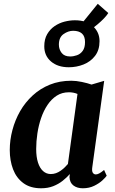

<svg xmlns="http://www.w3.org/2000/svg" viewBox="-20 -1002 620 1032"><path d="M476 -103Q473 -82 479 -73.2Q485 -64.5 495 -64.5Q503 -64.5 513.2 -69.8Q523.5 -75 539.5 -88.5L553.5 -57.5Q548.5 -49.5 531.2 -33.2Q514 -17 486.8 -3.5Q459.5 10 425 10Q395 10 375 -4.8Q355 -19.5 353.5 -50.5L355.5 -66.5Q339 -48 316.8 -30.2Q294.5 -12.5 265.8 -1.2Q237 10 201 10Q143 10 105.5 -17.8Q68 -45.5 50.2 -92.2Q32.5 -139 32.5 -195.5Q32.5 -249.5 46.8 -303.2Q61 -357 88.2 -404.5Q115.5 -452 155.8 -489Q196 -526 248 -547Q300 -568 363 -568Q389.5 -568 420.2 -561.5Q451 -555 472 -547.5L540 -567.5ZM396.5 -497Q386 -501.5 374.2 -503.8Q362.5 -506 350.5 -506Q313.5 -506 285 -487.8Q256.5 -469.5 235.5 -438.2Q214.5 -407 201 -367.5Q187.5 -328 181 -285Q174.5 -242 174.5 -201Q174.5 -158.5 184.2 -128.2Q194 -98 211.8 -82.2Q229.5 -66.5 253 -66.5Q267.5 -66.5 280.8 -71.2Q294 -76 305.5 -84Q317 -92 327 -101.5Q337 -111 345 -120.5ZM350 -640.5Q290.5 -640.5 254.2 -671.5Q218 -702.5 218 -753Q218 -791.5 233.5 -818.2Q249 -845 273.8 -861.8Q298.5 -878.5 327.2 -885.8Q356 -893 382.5 -893Q445 -893 480 -860.8Q515 -828.5 515 -781Q515 -733 491 -701.8Q467 -670.5 429.2 -655.5Q391.5 -640.5 350 -640.5ZM357 -698.5Q375 -698.5 393.5 -705Q412 -711.5 424.5 -728.5Q437 -745.5 437 -776Q437 -807 420.5 -821.8Q404 -836.5 373 -836.5Q347 -836.5 321.8 -819Q296.5 -801.5 296.5 -762Q296.5 -737 311.2 -717.8Q326 -698.5 357 -698.5ZM432.5 -823.5 400 -851.5 505.5 -981.5 562 -932Q554.5 -919.5 539.2 -903.5Q524 -887.5 505.2 -871.8Q486.5 -856 468.2 -843.8Q450 -831.5 437 -826Z"/></svg>

Font: Merriweather Light 18pt
Style: Bold Italic
Weight: 700
Italic angle: -7.8°
Version: Version 2.101